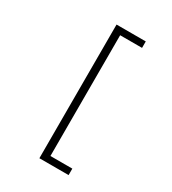

<svg xmlns="http://www.w3.org/2000/svg" viewBox="-235 -925 1120 1249"><g transform="rotate(30 325.0 -300.0)"><path d="M264 202V-802H483.5V-753.5H319V153.5H483.5V202Z"/></g></svg>

Font: Trispace ExtraLight
Style: Regular
Weight: 200
Designer: Tyler Finck
Foundry: Etcetera Type Company
Version: Version 1.210; ttfautohint (v1.8.3)